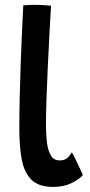

<svg xmlns="http://www.w3.org/2000/svg" viewBox="-20 -736 362 775"><path d="M314.5 -29.5Q302 -13.5 269.8 2.5Q237.5 18.5 194.5 18.5Q135.5 18.5 106.2 -11.2Q77 -41 67.5 -93.8Q58 -146.5 58 -216Q58 -274.5 59.5 -342.5Q61 -410.5 63.5 -478.8Q66 -547 68.8 -608Q71.5 -669 74 -714.5Q101.5 -716.5 124 -716.5Q139 -716.5 154 -715.5Q169 -714.5 186 -713Q183 -665 179.5 -599Q176 -533 172.8 -463.2Q169.5 -393.5 167.5 -332Q165.5 -270.5 165.5 -232Q165.5 -196 169.2 -163Q173 -130 184.8 -109.2Q196.5 -88.5 221 -88.5Q240 -88.5 251 -97.8Q262 -107 270 -121.5Q273 -117 279.5 -103.8Q286 -90.5 293.5 -74.8Q301 -59 307 -46Q313 -33 314.5 -29.5Z"/></svg>

Font: Grandstander Medium
Style: Regular
Weight: 500
Designer: Tyler Finck
Foundry: Etcetera Type Co
Version: Version 1.200; ttfautohint (v1.8.3)